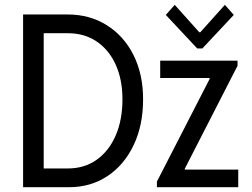

<svg xmlns="http://www.w3.org/2000/svg" viewBox="-20 -780 1049 800"><path d="M76.2 0V-719.7H261.7Q354 -719.7 425 -675Q496.1 -630.4 536.1 -550.8Q576.2 -471.2 576.2 -366.2Q576.2 -257.3 536.6 -174.8Q497.1 -92.3 427.5 -46.1Q357.9 0 267.6 0ZM162.1 -78.1H262.7Q332 -78.1 383.1 -114.5Q434.1 -150.9 462.2 -215.8Q490.2 -280.8 490.2 -366.2Q490.2 -448.2 462.2 -510.3Q434.1 -572.3 383.1 -606.9Q332 -641.6 262.7 -641.6H162.1ZM633.8 0V-23.4L853.5 -451.2V-455.1H647.5V-527.3H969.7V-505.9L750 -77.1V-73.2H972.7V0ZM708 -759.8 810.5 -645.5H814.5L917 -759.8L954.1 -717.8L823.2 -578.1H801.8L670.9 -717.8Z"/></svg>

Font: Reddit Sans Condensed
Style: Regular
Weight: 400
Designer: Stephen Hutchings
Foundry: Reddit
Version: Version 1.014